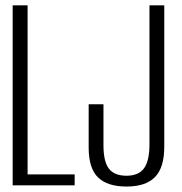

<svg xmlns="http://www.w3.org/2000/svg" viewBox="-20 -695 684 720"><path d="M27.5 0H260V-41H83.5V-675H27.5ZM454.5 4.5Q526.5 4.5 561.2 -31Q596 -66.5 596 -145V-675H540.5V-154Q540.5 -91.5 520 -63.8Q499.5 -36 454.5 -36Q408.5 -36 388.2 -62.8Q368 -89.5 368 -150V-304H312.5V-142Q312.5 -64 347.5 -29.8Q382.5 4.5 454.5 4.5Z"/></svg>

Font: Anybody Condensed Light
Style: Regular
Weight: 300
Width: 3
Designer: Tyler Finck
Foundry: Etcetera Type Company
Version: Version 1.113;gftools[0.9.25]